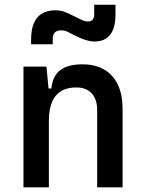

<svg xmlns="http://www.w3.org/2000/svg" viewBox="-20 -803 626 823"><path d="M80.6 0V-517.6H179.2L188 -423.8H200.2Q205.1 -476.1 237.5 -501.7Q270 -527.3 333.5 -527.3Q415.5 -527.3 460.4 -477.5Q505.4 -427.7 505.4 -336.9V0H396.5V-330.6Q396.5 -377.4 373 -402.8Q349.6 -428.2 307.1 -428.2Q189.5 -428.2 189.5 -284.7V0ZM113.3 -613.3V-632.8Q113.3 -758.8 218.3 -758.8Q238.3 -758.8 255.1 -752.7Q272 -746.6 291 -736.8Q313.5 -725.1 329.3 -718Q345.2 -710.9 357.4 -710.9Q383.8 -710.9 383.8 -741.7V-782.7H475.1V-742.2Q475.1 -625 384.3 -625Q352.5 -625 303.7 -649.4Q288.1 -657.7 272.7 -665.3Q257.3 -672.9 242.2 -672.9Q206.1 -672.9 206.1 -636.7V-613.3Z"/></svg>

Font: Caskaydia Cove Medium
Style: Regular
Weight: 500
Monospace: yes
Designer: Aaron Bell
Foundry: Saja Typeworks
Version: Version 4.300; ttfautohint (v1.8.3)